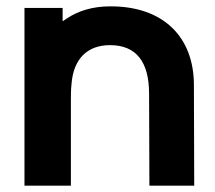

<svg xmlns="http://www.w3.org/2000/svg" viewBox="-20 -594 677 604"><path d="M57 -10H203V-276C203 -295 203 -312 205 -330C211 -408 254 -452 326 -452C409 -452 449 -399 449 -299L450 -10H591L590 -324C591 -479 492 -575 326 -574C272 -574 227 -560 192 -537L177 -527V-569H57Z"/></svg>

Font: Rabbid Highway Sign IV
Style: Obl
Weight: 400
Foundry: Cannot Into Space Fonts
Version: Version 0.277